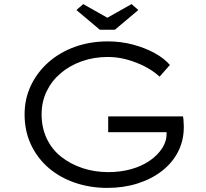

<svg xmlns="http://www.w3.org/2000/svg" viewBox="-20 -907 1006 937"><path d="M504 10Q420 10 346.5 -15Q273 -40 218 -87Q163 -134 131.5 -200.5Q100 -267 100 -349Q100 -425 131 -490Q162 -555 217 -603.5Q272 -652 346 -678.5Q420 -705 506 -705Q570 -705 628.5 -689.5Q687 -674 734.5 -648Q782 -622 809 -590L759 -533Q727 -562 686 -583Q645 -604 599 -616.5Q553 -629 507 -629Q438 -629 379 -608Q320 -587 276 -549.5Q232 -512 207.5 -461Q183 -410 183 -349Q183 -284 208 -231Q233 -178 278.5 -142Q324 -106 383 -86.5Q442 -67 509 -67Q568 -67 620 -81.5Q672 -96 711 -123Q750 -150 772 -184.5Q794 -219 793 -257V-287L810 -262H508V-339H873Q875 -330 875.5 -320.5Q876 -311 876.5 -302Q877 -293 877 -287Q877 -221 849 -166.5Q821 -112 770 -72.5Q719 -33 651 -11.5Q583 10 504 10ZM467 -762 353 -858 386 -887 519 -812H489L622 -887L655 -858L541 -762Z"/></svg>

Font: Lexend Mega Light
Style: Regular
Weight: 300
Version: Version 1.007